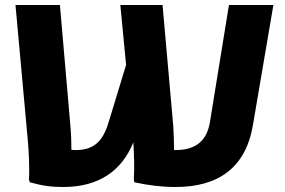

<svg xmlns="http://www.w3.org/2000/svg" viewBox="-20 -740 1140 769"><path d="M897 -720 821 -252C809 -179 768 -139 683 -139H677C677 -168 676 -201 674 -235L631 -720H462L485 -480L418 -260C398 -190 369 -139 284 -139C278 -139 271 -139 266 -140C266 -168 265 -202 262 -235L220 -720H42L91 -182C95 -142 99 -64 96 -22L99 -10C149 4 185 9 233 9C376 9 468 -56 514 -170C517 -121 519 -67 516 -22L518 -10C572 2 627 9 683 9C853 9 964 -67 993 -239L1075 -720Z"/></svg>

Font: Kufam Arabic Latin Roman Bold
Style: Regular
Weight: 700
Designer: Wael Morcos & Artur Schmal
Version: Version 1.200;PS 001.200;hotconv 1.0.88;makeotf.lib2.5.64775